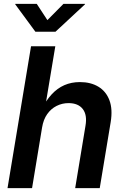

<svg xmlns="http://www.w3.org/2000/svg" viewBox="-20 -965 639 985"><path d="M195.8 -310.5 144.5 0H18.6L139.2 -727.5H263.7L209.5 -402.3H192.4Q215.8 -449.2 244.9 -480.7Q273.9 -512.2 310.1 -528.1Q346.2 -543.9 390.1 -543.9Q445.8 -543.9 485.1 -520Q524.4 -496.1 541.5 -450.4Q558.6 -404.8 547.9 -338.9L491.7 0H365.7L418.5 -319.3Q428.2 -375 404.8 -405.5Q381.3 -436 331.5 -436Q298.8 -436 270.3 -421.6Q241.7 -407.2 222.2 -379.6Q202.6 -352.1 195.8 -310.5ZM168.5 -945.3 223.1 -861.8 305.7 -945.3H416.5L416 -942.9L264.6 -802.2H161.6L58.1 -942.9L58.6 -945.3Z"/></svg>

Font: Inter 20pt SemiBold
Style: Italic
Weight: 600
Italic angle: -9.3988°
Version: Version 4.001;git-66647c0bb